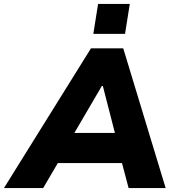

<svg xmlns="http://www.w3.org/2000/svg" viewBox="-66 -949 890 969"><path d="M-46 0 393 -705H556L770 0H583L533 -189L591 -126H183L262 -188L152 0ZM448 -515 287 -240 268 -278H556L524 -239L453 -515ZM405 -778 429 -929H589L565 -778Z"/></svg>

Font: Nunito Sans 8pt Black
Style: Italic
Weight: 900
Italic angle: -9°
Version: Version 3.101;gftools[0.9.27]